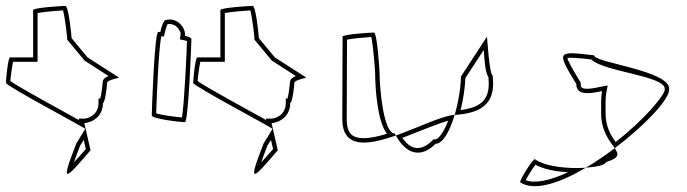

<svg xmlns="http://www.w3.org/2000/svg" viewBox="-48 -662 2321 649"><path d="M-28 -382C-28 -371 248 -226 240 -226L210 -177C154 -34 172 -54 258 -154L237 -246C253 -246 300 -261 300 -314C307 -314 314 -371 314 -382C314 -392 361 -400 354 -400L248 -468L194 -533C194 -540 184 -642 173 -642C162 -642 64 -636 64 -628V-468H-14C-21 -468 -28 -392 -28 -382ZM-13 -388C-12 -403 -7 -439 -4 -453H79V-618C101 -622 147 -626 165 -627C172 -602 179 -538 179 -533V-528L238 -457L319 -405C313 -402 299 -398 299 -382C299 -377 295 -344 291 -329H285V-314C285 -272 248 -261 237 -261H218L219 -256C158 -290 16 -367 -13 -388ZM202 -113C207 -128 214 -147 223 -170L235 -189L242 -158C225 -139 212 -124 202 -113Z M465 -272C465 -260 564 -249 577 -249C589 -249 599 -518 599 -530C599 -534 590 -538 577 -541C578 -548 577 -556 573 -564C563 -588 535 -602 512 -594C506 -594 499 -578 494 -554H487C474 -554 465 -284 465 -272ZM480 -279C481 -318 488 -495 497 -539H506L509 -551C512 -565 516 -576 518 -580C533 -584 552 -575 559 -558C563 -554 563 -547 562 -543L560 -529L574 -526C578 -525 582 -524 584 -523C583 -485 575 -310 567 -265C543 -267 497 -273 480 -279Z M605 -382C605 -371 881 -226 873 -226L843 -177C787 -34 805 -54 891 -154L870 -246C886 -246 933 -261 933 -314C940 -314 947 -371 947 -382C947 -392 994 -400 987 -400L881 -468L827 -533C827 -540 817 -642 806 -642C795 -642 697 -636 697 -628V-468H619C612 -468 605 -392 605 -382ZM620 -388C621 -403 626 -439 629 -453H712V-618C734 -622 780 -626 798 -627C805 -602 812 -538 812 -533V-528L871 -457L952 -405C946 -402 932 -398 932 -382C932 -377 928 -344 924 -329H918V-314C918 -272 881 -261 870 -261H851L852 -256C791 -290 649 -367 620 -388ZM835 -113C840 -128 847 -147 856 -170L868 -189L875 -158C858 -139 845 -124 835 -113Z M1109 -260C1109 -158 1196 -171 1290 -204C1289 -206 1287 -209 1286 -211C1248 -211 1235 -366 1235 -416C1235 -424 1227 -552 1216 -552C1206 -552 1110 -546 1110 -538C1110 -538 1109 -340 1109 -260ZM1124 -260C1124 -329 1125 -489 1125 -528C1144 -532 1188 -536 1207 -537C1214 -506 1220 -421 1220 -416C1220 -369 1227 -251 1260 -210C1231 -201 1204 -195 1182 -195C1145 -195 1124 -208 1124 -260ZM1290 -204C1326 -139 1376 -127 1424 -176C1450 -176 1473 -221 1489 -274C1444 -270 1364 -230 1290 -204ZM1312 -196C1370 -218 1428 -243 1467 -254C1451 -211 1432 -191 1424 -191H1418C1386 -159 1349 -143 1312 -196ZM1489 -274H1496C1592 -282 1628 -322 1617 -408C1606 -408 1598 -546 1598 -538L1510 -403C1510 -370 1502 -319 1489 -274ZM1509 -290C1519 -330 1524 -369 1525 -398L1587 -493C1590 -456 1592 -418 1603 -401C1610 -330 1585 -300 1509 -290Z M1710 -46C1757 -14 1844 -43 1932 -95C1874 -91 1796 -98 1760 -124C1752 -124 1710 -56 1710 -46ZM1729 -53C1737 -68 1752 -93 1762 -105C1792 -89 1832 -82 1872 -80C1811 -51 1759 -41 1729 -53ZM1870 -466C1878 -468 1907 -466 1951 -461C1990 -420 2199 -406 2199 -362V-360C2201 -343 2131 -258 2033 -182C2017 -205 1999 -233 1999 -279C1999 -306 1998 -333 2002 -351L2006 -373L1984 -369C1967 -365 1950 -362 1938 -362C1918 -362 1915 -366 1915 -378V-382L1913 -386C1886 -430 1871 -457 1870 -466ZM1900 -378C1900 -340 1941 -344 1987 -354C1983 -333 1984 -306 1984 -279C1984 -218 2014 -184 2030 -161C2133 -239 2218 -329 2214 -362C2214 -424 1960 -450 1960 -475C1834 -490 1832 -490 1900 -378ZM1932 -95C1971 -98 2000 -105 2000 -114C2046 -128 2044 -140 2030 -161C1998 -137 1965 -114 1932 -95Z"/></svg>

Font: Ampere
Style: OuLn
Weight: 400
Version: Version 1